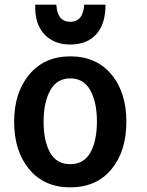

<svg xmlns="http://www.w3.org/2000/svg" viewBox="-20 -790 632 828"><path d="M283 18Q171 18 106 -60Q41 -138 41 -265Q41 -391 106.5 -469Q172 -547 283 -547Q395 -547 460 -469.5Q525 -392 525 -265Q525 -138 460.5 -60Q396 18 283 18ZM168 -266Q168 -182 196 -132Q224 -82 283 -82Q342 -82 370 -132.5Q398 -183 398 -266Q398 -349 369.5 -400.5Q341 -452 283 -452Q225 -452 196.5 -400Q168 -348 168 -266ZM283 -598Q212 -598 170.5 -643Q129 -688 132 -770H223Q227 -696 283 -696Q339 -696 343 -770H435Q435 -686 395 -642Q355 -598 283 -598Z"/></svg>

Font: Repo
Style: DemiBold
Weight: 600
Designer: Stefan Peev
Foundry: Context Ltd
Version: Version 001.000